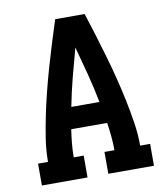

<svg xmlns="http://www.w3.org/2000/svg" viewBox="-82 -805 765 874"><g transform="rotate(-10 300.0 -367.5)"><path d="M41 0V-101H87Q87 -155 95.5 -209Q104 -263 115 -316Q126 -369 139.5 -422Q153 -475 168 -527Q183 -579 199 -631Q215 -683 232 -735H368Q385 -683 401 -631Q417 -579 432 -527Q447 -475 460.5 -422Q474 -369 485 -316Q496 -263 504.5 -209Q513 -155 513 -101H559V0H348V-101H394Q394 -133 391 -165Q388 -197 383 -229H217Q212 -197 209 -165Q206 -133 206 -101H252V0ZM235 -329H365Q352 -396 335 -461.5Q318 -527 300 -592Q282 -527 265 -461.5Q248 -396 235 -329Z"/></g></svg>

Font: Iosevka Curly Slab Extended
Style: Bold
Weight: 700
Width: 7
Monospace: yes
Designer: Belleve Invis
Foundry: Belleve Invis
Version: Version 11.1.0; ttfautohint (v1.8.3)